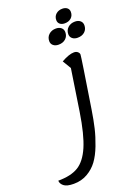

<svg xmlns="http://www.w3.org/2000/svg" viewBox="-346 -941 998 1391"><g transform="rotate(-20 152.5 -245.5)"><path d="M306 -750Q283 -750 269 -761.5Q255 -773 255 -793Q255 -821 274.5 -838.5Q294 -856 324 -856Q347 -856 361 -844.5Q375 -833 375 -813Q375 -785 356 -767.5Q337 -750 306 -750ZM358 -620Q333 -620 317.5 -633Q302 -646 302 -667Q302 -698 323.5 -717.5Q345 -737 378 -737Q403 -737 418.5 -724Q434 -711 434 -689Q434 -658 413 -639Q392 -620 358 -620ZM211 -620Q186 -620 170.5 -633Q155 -646 155 -667Q155 -698 176.5 -717.5Q198 -737 231 -737Q256 -737 271.5 -724Q287 -711 287 -689Q287 -658 266 -639Q245 -620 211 -620ZM-30 365Q-84 365 -106.5 346.5Q-129 328 -129 305Q-31 305 26.5 270Q84 235 122.5 146Q161 57 187 -110Q219 -316 236 -431L197 -496Q257 -530 295 -530Q313 -530 324 -520Q335 -510 335 -499Q335 -482 274 -97Q262 -20 248 39.5Q234 99 209.5 163Q185 227 154 269Q123 311 76 338Q29 365 -30 365Z"/></g></svg>

Font: Lemonada Light
Style: Regular
Weight: 300
Designer: Mohamed Gaber (Arabic), Eduardo Tunni (Latin)
Foundry: Kief Type Foundry
Version: Version 4.004